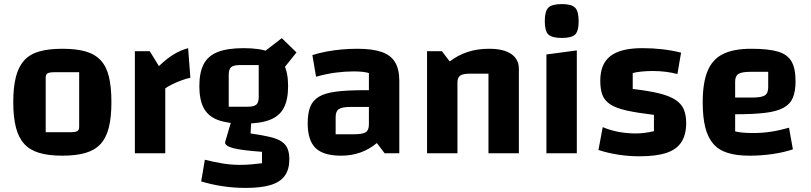

<svg xmlns="http://www.w3.org/2000/svg" viewBox="-20 -751 3974 941"><path d="M286 12Q219 12 173 -1.5Q127 -15 99 -45.5Q71 -76 58 -126.5Q45 -177 45 -250Q45 -324 58 -374.5Q71 -425 99 -455.5Q127 -486 173 -499Q219 -512 286 -512Q353 -512 399 -499Q445 -486 473.5 -455.5Q502 -425 514 -374.5Q526 -324 526 -250Q526 -177 513.5 -126.5Q501 -76 473 -45.5Q445 -15 399 -1.5Q353 12 286 12ZM204 -103H325Q350 -103 359 -108.5Q368 -114 368 -129V-397H247Q222 -397 213 -391.5Q204 -386 204 -371Z M714 -500 759 -427Q796 -463 830.5 -484Q865 -505 902 -515L913 -370Q894 -366 870.5 -357.5Q847 -349 825.5 -338.5Q804 -328 790 -318V0H641V-500Z M1174 -145Q1096 -145 1048 -163Q1000 -181 978.5 -221.5Q957 -262 957 -329Q957 -396 978.5 -437Q1000 -478 1048 -496.5Q1096 -515 1174 -515Q1253 -515 1300.5 -496.5Q1348 -478 1370 -437.5Q1392 -397 1392 -329Q1392 -262 1370.5 -221.5Q1349 -181 1301 -163Q1253 -145 1174 -145ZM1101 -228H1194Q1225 -228 1236.5 -238.5Q1248 -249 1248 -275V-432H1154Q1124 -432 1112.5 -421.5Q1101 -411 1101 -384ZM1398 30Q1398 79 1376 110Q1354 141 1307 155.5Q1260 170 1184 170Q1126 170 1070 161.5Q1014 153 966 138L984 32Q1033 44 1073.5 50.5Q1114 57 1155 57Q1187 57 1213 54.5Q1239 52 1264 49V-7Q1166 -14 1124.5 -24.5Q1083 -35 1083 -53L1116 -166L1212 -165L1208 -97Q1265 -89 1302.5 -80Q1340 -71 1360.5 -57Q1381 -43 1389.5 -22Q1398 -1 1398 30ZM1349 -389 1269 -493 1361 -564 1433 -494Z M1652 12Q1565 12 1526.5 -25.5Q1488 -63 1488 -147Q1488 -196 1500.5 -227.5Q1513 -259 1543 -277Q1573 -295 1627.5 -302Q1682 -309 1766 -309H1818V-227H1700Q1657 -227 1641 -216.5Q1625 -206 1625 -177V-93H1714Q1757 -93 1772.5 -103Q1788 -113 1788 -141V-393Q1762 -401 1712 -401Q1670 -401 1624.5 -395Q1579 -389 1529 -375L1511 -481Q1542 -491 1578.5 -498Q1615 -505 1654 -508.5Q1693 -512 1731 -512Q1805 -512 1850 -496.5Q1895 -481 1916 -446.5Q1937 -412 1937 -355V0H1865L1827 -50Q1753 12 1652 12Z M2073 0V-500H2146L2184 -450Q2225 -481 2272.5 -496.5Q2320 -512 2377 -512Q2448 -512 2485.5 -486.5Q2523 -461 2523 -413V0H2374V-390H2285Q2249 -390 2235.5 -380.5Q2222 -371 2222 -347V0Z M2658 -484 2807 -504V0H2658ZM2734 -565Q2685 -565 2667.5 -582Q2650 -599 2650 -647Q2650 -696 2667.5 -713.5Q2685 -731 2734 -731Q2781 -731 2798.5 -713.5Q2816 -696 2816 -647Q2816 -599 2799 -582Q2782 -565 2734 -565Z M2922 -356Q2922 -438 2972 -476.5Q3022 -515 3128 -515Q3179 -515 3226.5 -509.5Q3274 -504 3318 -493L3300 -388Q3275 -395 3244 -399Q3213 -403 3180 -403Q3153 -403 3126 -400.5Q3099 -398 3081 -393V-315Q3159 -306 3210 -293.5Q3261 -281 3290 -262Q3319 -243 3331 -215.5Q3343 -188 3343 -148Q3343 -91 3319.5 -54.5Q3296 -18 3245.5 -1.5Q3195 15 3113 15Q3062 15 3010 7Q2958 -1 2913 -16L2934 -128Q3007 -97 3096 -97Q3117 -97 3137.5 -99.5Q3158 -102 3185 -108V-188Q3102 -198 3050.5 -209.5Q2999 -221 2971 -239.5Q2943 -258 2932.5 -285.5Q2922 -313 2922 -356Z M3653 12Q3591 12 3547 -1.5Q3503 -15 3476 -46Q3449 -77 3436.5 -127Q3424 -177 3424 -250Q3424 -346 3448 -403.5Q3472 -461 3524 -486.5Q3576 -512 3662 -512Q3746 -512 3793 -498Q3840 -484 3859.5 -449.5Q3879 -415 3879 -353Q3879 -304 3866 -272.5Q3853 -241 3820.5 -223Q3788 -205 3730.5 -198Q3673 -191 3583 -191H3553V-273H3668Q3712 -273 3728.5 -283.5Q3745 -294 3745 -323V-399H3659Q3616 -399 3599.5 -389Q3583 -379 3583 -351V-107Q3614 -99 3672 -99Q3714 -99 3755.5 -105Q3797 -111 3847 -125L3866 -19Q3821 -4 3766 4Q3711 12 3653 12Z"/></svg>

Font: Changa ExtraLight SemiBold
Style: Regular
Weight: 600
Version: Version 3.002; ttfautohint (v1.8.2)